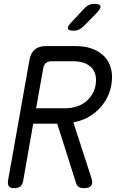

<svg xmlns="http://www.w3.org/2000/svg" viewBox="-20 -970 640 1000"><path d="M168 -406H318Q347 -406 373.5 -413.5Q400 -421 421 -436Q442 -451 457.5 -474.5Q473 -498 478 -528Q483 -559 476.5 -582Q470 -605 454 -620.5Q438 -636 414 -643.5Q390 -651 361 -651H248Q230 -651 219 -641.5Q208 -632 205 -613ZM153 -326 101 -30Q98 -9 86.5 0.5Q75 10 54 10Q34 10 26.5 0.5Q19 -9 22 -30L133 -655Q139 -693 160.5 -711.5Q182 -730 220 -730H375Q422 -730 459.5 -716.5Q497 -703 522.5 -677Q548 -651 558 -613.5Q568 -576 560 -528Q553 -488 534.5 -455Q516 -422 490 -397Q464 -372 431.5 -355.5Q399 -339 362 -333L456 -43Q465 -16 455 -3Q445 10 419 10Q400 10 390 3.5Q380 -3 376 -17L278 -326ZM365 -810Q337 -810 333.5 -820.5Q330 -831 351 -853L420 -927Q430 -938 443 -944Q456 -950 471 -950Q499 -950 503 -939Q507 -928 485 -904L413 -831Q402 -821 390.5 -815.5Q379 -810 365 -810Z"/></svg>

Font: Maple Mono Light
Style: Italic
Weight: 300
Italic angle: -10°
Monospace: yes
Designer: subframe7536
Version: Version 7.000